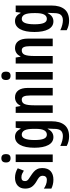

<svg xmlns="http://www.w3.org/2000/svg" viewBox="871 -1664 1033 2815"><g transform="rotate(-90 1387.5 -256.5)"><path d="M331 -154Q331 -71 285 -30.5Q239 10 161 10Q123 10 90.5 2Q58 -6 30 -20V-130Q55 -112 88.5 -99Q122 -86 158 -86Q187 -86 202.5 -102Q218 -118 218 -146Q218 -161 213 -174.5Q208 -188 191 -202.5Q174 -217 139 -236Q85 -267 57.5 -305Q30 -343 30 -405Q30 -474 73 -513.5Q116 -553 190 -553Q263 -553 328 -513L293 -423Q269 -438 247 -448.5Q225 -459 194 -459Q140 -459 140 -408Q140 -392 145.5 -380Q151 -368 168 -354.5Q185 -341 218 -321Q249 -301 275 -279Q301 -257 316 -227Q331 -197 331 -154Z M475 -753Q536 -753 536 -685Q536 -618 475 -618Q413 -618 413 -685Q413 -753 475 -753ZM530 -543V0H419V-543Z M790 -553Q825 -553 853.5 -535.5Q882 -518 906 -472H913L922 -543H1017V-17Q1017 106 962.5 173Q908 240 794 240Q721 240 655 205V111Q696 131 733.5 140Q771 149 800 149Q852 149 879 120Q906 91 906 17V7Q906 -33 910 -74H906Q881 -27 851 -8.5Q821 10 785 10Q709 10 669 -63.5Q629 -137 629 -268Q629 -405 671 -479Q713 -553 790 -553ZM820 -454Q742 -454 742 -267Q742 -174 761 -130Q780 -86 821 -86Q862 -86 884 -124.5Q906 -163 906 -250V-274Q906 -371 884.5 -412.5Q863 -454 820 -454Z M1367 -553Q1433 -553 1469.5 -505Q1506 -457 1506 -363V0H1395V-333Q1395 -393 1381.5 -423.5Q1368 -454 1334 -454Q1288 -454 1269.5 -412Q1251 -370 1251 -270V0H1140V-543H1228L1240 -474H1247Q1265 -514 1297 -533.5Q1329 -553 1367 -553Z M1684 -753Q1745 -753 1745 -685Q1745 -618 1684 -618Q1622 -618 1622 -685Q1622 -753 1684 -753ZM1739 -543V0H1628V-543Z M2090 -553Q2156 -553 2192.5 -505Q2229 -457 2229 -363V0H2118V-333Q2118 -393 2104.5 -423.5Q2091 -454 2057 -454Q2011 -454 1992.5 -412Q1974 -370 1974 -270V0H1863V-543H1951L1963 -474H1970Q1988 -514 2020 -533.5Q2052 -553 2090 -553Z M2487 -553Q2522 -553 2550.5 -535.5Q2579 -518 2603 -472H2610L2619 -543H2714V-17Q2714 106 2659.5 173Q2605 240 2491 240Q2418 240 2352 205V111Q2393 131 2430.5 140Q2468 149 2497 149Q2549 149 2576 120Q2603 91 2603 17V7Q2603 -33 2607 -74H2603Q2578 -27 2548 -8.5Q2518 10 2482 10Q2406 10 2366 -63.5Q2326 -137 2326 -268Q2326 -405 2368 -479Q2410 -553 2487 -553ZM2517 -454Q2439 -454 2439 -267Q2439 -174 2458 -130Q2477 -86 2518 -86Q2559 -86 2581 -124.5Q2603 -163 2603 -250V-274Q2603 -371 2581.5 -412.5Q2560 -454 2517 -454Z"/></g></svg>

Font: Noto Sans Malayalam ExtraCondensed SemiBold
Style: Regular
Weight: 600
Width: 2
Designer: Jelle Bosma - Monotype Design Team
Foundry: Monotype Imaging Inc.
Version: Version 2.104; ttfautohint (v1.8.4.7-5d5b)